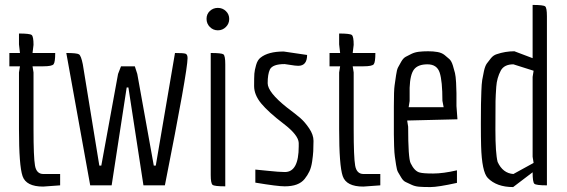

<svg xmlns="http://www.w3.org/2000/svg" viewBox="-20 -752 2299 779"><path d="M57 -228V-458L61 -483H18V-537H61L57 -572V-616Q101 -616 108.5 -610Q116 -604 116 -570L112 -537H204Q204 -500 197.5 -491.5Q191 -483 156 -483H112L116 -458V-228Q116 -114 122 -80Q128 -46 156 -46H224V0L155 5Q86 5 71.5 -37.5Q57 -80 57 -228Z M741 -516Q741 -464 649 0H562L501 -397H494L433 0H346L249 -537Q292 -537 300.5 -531.5Q309 -526 316 -491L383 -80H391L459 -452L471 -483H527L537 -452L604 -80H612L690 -537Q725 -537 733 -534Q741 -531 741 -516Z M896.5 -642.5Q883 -629 864 -629Q845 -629 831.5 -642.5Q818 -656 818 -675.5Q818 -695 831.5 -707.5Q845 -720 864 -720Q883 -720 896.5 -707Q910 -694 910 -675Q910 -656 896.5 -642.5ZM835 -42V-537Q879 -537 886.5 -531.5Q894 -526 894 -491V4Q850 4 842.5 -2Q835 -8 835 -42Z M1016 -11V-64Q1020 -64 1066.5 -59Q1113 -54 1136 -54Q1192 -54 1192 -158Q1192 -165 1192 -172Q1191 -204 1130 -250.5Q1069 -297 1040 -332Q1011 -367 1011 -403Q1011 -439 1012 -453Q1013 -467 1019 -488Q1025 -509 1037 -518Q1068 -543 1131 -543L1226 -529Q1226 -485 1190 -485Q1183 -485 1176 -486L1135 -492Q1086 -492 1075 -470Q1066 -451 1066 -414.5Q1066 -378 1144 -316Q1180 -289 1198.5 -273Q1217 -257 1234.5 -231Q1252 -205 1252 -180.5Q1252 -156 1251 -138.5Q1250 -121 1246.5 -97Q1243 -73 1235.5 -57Q1228 -41 1216 -26Q1204 -11 1184 -3.5Q1164 4 1135 4Q1106 4 1016 -11Z M1356 -228V-458L1360 -483H1317V-537H1360L1356 -572V-616Q1400 -616 1407.5 -610Q1415 -604 1415 -570L1411 -537H1503Q1503 -500 1496.5 -491.5Q1490 -483 1455 -483H1411L1415 -458V-228Q1415 -114 1421 -80Q1427 -46 1455 -46H1523V0L1454 5Q1385 5 1370.5 -37.5Q1356 -80 1356 -228Z M1834 -10Q1757 7 1726.5 7Q1696 7 1679.5 5.5Q1663 4 1649.5 -2.5Q1636 -9 1626 -13.5Q1616 -18 1608 -31.5Q1600 -45 1595 -53.5Q1590 -62 1587 -83Q1584 -104 1582 -117Q1580 -130 1579 -159.5Q1578 -189 1578 -207V-320Q1578 -386 1581 -405.5Q1584 -425 1587 -447Q1590 -469 1595 -478.5Q1600 -488 1608 -502Q1616 -516 1626 -521.5Q1636 -527 1649.5 -533.5Q1663 -540 1679.5 -542Q1696 -544 1717 -544Q1738 -544 1755 -541Q1772 -538 1783.5 -529Q1795 -520 1803.5 -512Q1812 -504 1817.5 -486Q1823 -468 1826 -455.5Q1829 -443 1830.5 -416.5Q1832 -390 1832 -374V-322L1836 -268L1632 -263L1636 -238Q1636 -110 1646 -90Q1662 -57 1683 -52Q1697 -48 1737.5 -48Q1778 -48 1834 -61ZM1642 -396Q1642 -378 1642 -342L1638 -317H1780L1775 -343Q1775 -423 1764 -457Q1753 -491 1714.5 -491Q1676 -491 1660 -470.5Q1644 -450 1642 -396Z M1932 -160Q1931 -193 1931 -250Q1931 -307 1931.5 -329Q1932 -351 1933 -381.5Q1934 -412 1936.5 -427.5Q1939 -443 1943.5 -463.5Q1948 -484 1955 -494Q1962 -504 1972 -516Q1982 -528 1995 -532Q2030 -544 2067 -544L2141 -516V-732Q2185 -732 2192 -726Q2199 -720 2199 -686V0Q2155 0 2148 -6.5Q2141 -13 2141 -53L2062 7Q1995 7 1959 -30Q1935 -55 1932 -160ZM1999 -95Q2020 -49 2063 -46L2145 -91L2141 -116V-440L2145 -465L2063 -491Q2026 -491 2012 -466Q1996 -436 1993.5 -400Q1991 -364 1990.5 -342.5Q1990 -321 1990 -225.5Q1990 -130 1999 -95Z"/></svg>

Font: Economica
Style: Regular
Weight: 400
Designer: Vicente Lamonaca
Foundry: Vicente Lamonaca
Version: Version 1.101